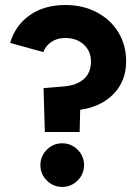

<svg xmlns="http://www.w3.org/2000/svg" viewBox="-20 -732 556 767"><path d="M154 -380.1 233.4 -386.6Q284.4 -390.2 313.9 -415.3Q343.4 -440.4 343.4 -486.9Q343.4 -527.5 314.7 -553.9Q286 -580.3 240.7 -580.3Q208.7 -580.3 185.5 -564.7Q162.3 -549.1 152.9 -523.9L20.6 -560.5Q40.6 -630.1 98.5 -671.1Q156.4 -712 240.7 -712Q310.9 -712 366.2 -683.1Q421.4 -654.2 452.7 -603.2Q483.9 -552.1 483.9 -486.9Q483.9 -408.6 433.8 -356.9Q383.7 -305.2 300.3 -293.4L298.2 -204.7H159.1ZM141.4 -72.4Q141.4 -108.3 167.1 -134Q192.7 -159.6 228.6 -159.6Q264.5 -159.6 290.1 -134Q315.8 -108.3 315.8 -72.4Q315.8 -36.6 290.1 -10.9Q264.5 14.7 228.6 14.7Q192.7 14.7 167.1 -10.9Q141.4 -36.6 141.4 -72.4Z"/></svg>

Font: Oak Sans Light
Style: Regular
Weight: 400
Designer: Erik Kennedy, Walven
Foundry: Erik Kennedy, Walven
Version: Version 1.100;Glyphs 3.1.2 (3151)